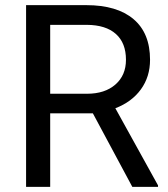

<svg xmlns="http://www.w3.org/2000/svg" viewBox="-20 -731 656 751"><path d="M343.3 -287.6H176.3V0H82V-710.9H317.4Q437.5 -710.9 502.2 -656.2Q566.9 -601.6 566.9 -497.1Q566.9 -430.7 531 -381.3Q495.1 -332 431.2 -307.6L598.1 -5.9V0H497.6ZM176.3 -364.3H320.3Q390.1 -364.3 431.4 -400.4Q472.7 -436.5 472.7 -497.1Q472.7 -563 433.3 -598.1Q394 -633.3 319.8 -633.8H176.3Z"/></svg>

Font: Mardoto
Style: Regular
Weight: 400
Designer: Christian Robertson, Vahan Hovhannisyan
Foundry: Google
Version: Version 1.000